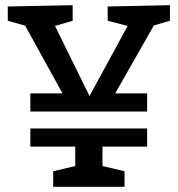

<svg xmlns="http://www.w3.org/2000/svg" viewBox="-20 -720 685 740"><path d="M97 -290V-360H221L77 -621L10 -640V-695L260 -700V-640L192 -620L325 -350L472 -620L395 -640V-695L635 -700V-640L573 -622L424 -360H547V-290ZM97 -155V-225H547V-155H375V-80L460 -60V0H185V-60L270 -80V-155Z"/></svg>

Font: Bitter
Style: Regular
Weight: 400
Designer: Sol Matas
Foundry: Sol Matas
Version: Version 1.001